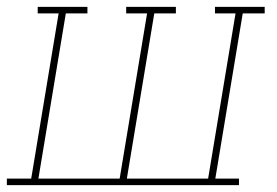

<svg xmlns="http://www.w3.org/2000/svg" viewBox="-38 -540 808 560"><path d="M-18 0V-19H53L133 -501H72V-520H217V-501H154L74 -19H311L391 -501H330V-520H475V-501H412L332 -19H569L649 -501H589V-520H734V-501H670L590 -19H659V0Z"/></svg>

Font: Iosevka Etoile Thin Oblique
Style: Regular
Weight: 100
Italic angle: -9°
Designer: Belleve Invis
Foundry: Belleve Invis
Version: Version 15.5.2; ttfautohint (v1.8.4)